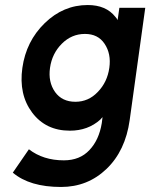

<svg xmlns="http://www.w3.org/2000/svg" viewBox="-20 -531 598 764"><path d="M318 -396Q370 -396 396 -357Q423 -317 415 -261Q407 -204 369 -165Q332 -126 280 -126Q227 -126 199 -165Q171 -205 179 -261Q187 -318 226 -357Q265 -396 318 -396ZM329 -511Q232 -511 158 -439Q84 -367 69 -261Q54 -155 108 -83Q162 -11 258 -11Q330 -11 379 -55Q381 -57 383 -59.5Q385 -62 388 -65L385 -41Q374 26 336 66Q298 107 234 107Q152 107 95 63L31 156Q98 213 223 213Q329 213 404 141Q479 69 496 -53L558 -500H455L448 -451Q446 -455 444 -458Q442 -461 439 -464Q402 -511 329 -511Z"/></svg>

Font: Unageo
Style: SemiBold-Italic
Weight: 600
Designer: Richard Sepsi
Foundry: Richard Sepsi
Version: Version 2.000